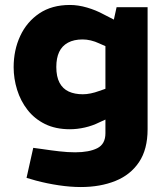

<svg xmlns="http://www.w3.org/2000/svg" viewBox="-20 -545 673 774"><path d="M306 209Q264 209 217 202Q170 195 125 183L87 172L114 51L151 56Q184 61 218.5 65Q253 69 283 69Q339 69 372 52.5Q405 36 405 -8V-63L381 -52Q353 -38 322 -31Q291 -24 262 -24Q204 -24 161.5 -45Q119 -66 91 -102Q63 -138 49 -183Q35 -228 35 -274Q35 -343 61.5 -400Q88 -457 138.5 -491Q189 -525 262 -525Q295 -525 331 -514.5Q367 -504 398 -487L439 -466L450 -516H575V-24Q575 57 540.5 108.5Q506 160 445 184.5Q384 209 306 209ZM207 -275Q207 -236 220 -211.5Q233 -187 257 -176Q281 -165 314 -165Q329 -165 346 -168.5Q363 -172 379 -178L405 -187V-359L380 -370Q363 -378 346 -382Q329 -386 313 -386Q278 -386 254 -373Q230 -360 218.5 -335.5Q207 -311 207 -275Z"/></svg>

Font: REM Medium
Style: Bold
Weight: 700
Version: Version 1.005;gftools[0.9.28]